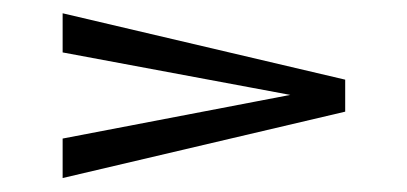

<svg xmlns="http://www.w3.org/2000/svg" viewBox="-20 -388 598 282"><path d="M487 -224 72 -126.5V-184.5L460.5 -259V-238.5L72 -311V-368.5L487 -271Z"/></svg>

Font: Newsreader 60pt ExtraBold
Style: Regular
Weight: 800
Designer: Hugues Gentile
Foundry: Production Type
Version: Version 1.003